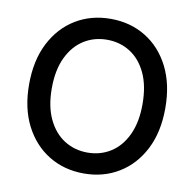

<svg xmlns="http://www.w3.org/2000/svg" viewBox="-82 -822 928 915"><g transform="rotate(10 381.5 -364.0)"><path d="M381.8 10.3Q286.6 10.3 212.2 -35.2Q137.7 -80.6 94.7 -164.3Q51.8 -248 51.8 -363.3Q51.8 -479 94.7 -563Q137.7 -647 212.2 -692.4Q286.6 -737.8 381.8 -737.8Q476.6 -737.8 551 -692.4Q625.5 -647 668.2 -563Q710.9 -479 710.9 -363.3Q710.9 -248 668.2 -164.3Q625.5 -80.6 551 -35.2Q476.6 10.3 381.8 10.3ZM381.8 -90.8Q443.8 -90.8 493.4 -122.1Q543 -153.3 571.8 -214.4Q600.6 -275.4 600.6 -363.3Q600.6 -452.1 571.8 -513.2Q543 -574.2 493.4 -605.5Q443.8 -636.7 381.8 -636.7Q319.3 -636.7 269.5 -605.2Q219.7 -573.7 190.7 -512.7Q161.6 -451.7 161.6 -363.3Q161.6 -275.4 190.7 -214.6Q219.7 -153.8 269.5 -122.3Q319.3 -90.8 381.8 -90.8Z"/></g></svg>

Font: Inter 18pt Medium
Style: Regular
Weight: 500
Designer: Rasmus Andersson
Foundry: rsms
Version: Version 4.001;git-66647c0bb